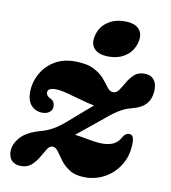

<svg xmlns="http://www.w3.org/2000/svg" viewBox="-80 -759 749 842"><g transform="rotate(10 294.5 -338.0)"><path d="M534 -171.5Q534 -116 509.2 -74.5Q484.5 -33 443.5 -9.8Q402.5 13.5 355 13.5Q312 13.5 286 -2.8Q260 -19 244.2 -40.5Q228.5 -62 217 -78.2Q205.5 -94.5 191 -94.5Q178.5 -94.5 168.2 -78.2Q158 -62 146 -40.8Q134 -19.5 115.8 -3Q97.5 13.5 69 13.5Q43.5 13.5 28.5 -0.8Q13.5 -15 13.5 -43Q13.5 -74.5 40.5 -105.5Q67.5 -136.5 134.5 -154.5Q164.5 -163.5 190.8 -180Q217 -196.5 251.5 -228Q281 -254 302.8 -272.5Q324.5 -291 339 -303.5Q313 -308.5 279 -318.2Q245 -328 213 -336.2Q181 -344.5 161 -344.5Q126 -344.5 126 -324Q126 -318.5 130 -312.2Q134 -306 145 -300.5Q156.5 -295.5 160.8 -287Q165 -278.5 165 -268.5Q165 -252 152.5 -242.5Q140 -233 121.5 -233Q91 -233 71.8 -253.5Q52.5 -274 52.5 -313Q52.5 -354.5 72.8 -392.8Q93 -431 131.2 -455.2Q169.5 -479.5 223 -479.5Q276.5 -479.5 307.5 -463.8Q338.5 -448 355.8 -427.5Q373 -407 384.5 -391.2Q396 -375.5 411.5 -375.5Q426 -375.5 436.8 -391.2Q447.5 -407 459.2 -427.5Q471 -448 488 -463.8Q505 -479.5 532.5 -479.5Q561 -479.5 575 -462.5Q589 -445.5 588.5 -417.5Q587.5 -377 566.8 -353.8Q546 -330.5 502.5 -320Q474.5 -313 447 -295.8Q419.5 -278.5 381.5 -245.5Q342 -213.5 318 -194Q294 -174.5 279.5 -162.5Q306.5 -159.5 342.5 -152.5Q378.5 -145.5 404.5 -145.5Q464 -145.5 485 -188Q492 -199.5 499 -203.5Q506 -207.5 514 -207.5Q534 -207.5 534 -171.5ZM364.5 -526Q319.5 -526 299.8 -548Q280 -570 290.5 -609Q300.5 -646.5 332 -668.5Q363.5 -690.5 408.5 -690.5Q453.5 -690.5 472.8 -668.5Q492 -646.5 482 -609Q472 -570.5 440.8 -548.2Q409.5 -526 364.5 -526Z"/></g></svg>

Font: Fraunces 9pt S050
Style: Bold Italic
Weight: 700
Italic angle: -16°
Version: Version 1.000; ttfautohint (v1.8.3)